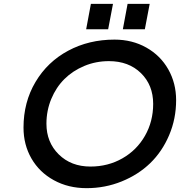

<svg xmlns="http://www.w3.org/2000/svg" viewBox="-20 -956 927 989"><path d="M423.8 -805.2 448.2 -936H562L537.1 -805.2ZM612.8 -805.2 637.2 -936H751L726.1 -805.2ZM101.1 -298.8Q101.1 -429.7 162.8 -533.7Q224.6 -637.7 331.3 -694.8Q438 -752 569.8 -752Q661.1 -752 733.9 -710.9Q806.6 -669.9 846.9 -598.6Q887.2 -527.3 887.2 -439.9Q887.2 -344.2 851.3 -259.8Q815.4 -175.3 753.9 -115.7Q692.4 -56.2 606.9 -21.5Q521.5 13.2 425.8 13.2Q332 13.2 257.6 -27.6Q183.1 -68.4 142.1 -139.4Q101.1 -210.4 101.1 -298.8ZM219.2 -318.8Q219.2 -223.1 282.7 -160.6Q346.2 -98.1 445.8 -98.1Q536.6 -98.1 610.6 -140.4Q684.6 -182.6 726.8 -256.6Q769 -330.6 769 -420.9Q769 -517.6 706.1 -579.3Q643.1 -641.1 541 -641.1Q473.6 -641.1 414.1 -616.2Q354.5 -591.3 311.8 -548.8Q269 -506.3 244.1 -446.3Q219.2 -386.2 219.2 -318.8Z"/></svg>

Font: Involve SemiBold Oblique
Style: Italic
Weight: 600
Italic angle: -10.5°
Designer: Stefan Peev
Foundry: Context Ltd.
Version: Version 1.001